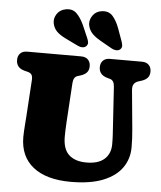

<svg xmlns="http://www.w3.org/2000/svg" viewBox="-63 -1023 923 1098"><g transform="rotate(5 398.0 -474.5)"><path d="M598 -309 583 -543Q581 -579.5 557 -586L541 -590.5Q493 -604 493 -648Q493 -671.5 507 -685.8Q521 -700 547 -700H730Q756 -700 770 -685.8Q784 -671.5 784 -648Q784 -625 771.5 -611.5Q759 -598 736 -591L720 -586Q702.5 -580.5 694.2 -568Q686 -555.5 688 -533L709 -310Q714 -260 714 -207Q714 -141.5 678.5 -90.2Q643 -39 570 -9.5Q497 20 384 20Q244 20 168 -40.2Q92 -100.5 92 -212Q92 -225.5 93.2 -247.5Q94.5 -269.5 96.2 -291.8Q98 -314 99 -329L112.5 -542Q113.5 -561.5 107 -571.5Q100.5 -581.5 82 -586L66 -590Q18 -602.5 18 -648Q18 -671.5 32 -685.8Q46 -700 72 -700H381Q407 -700 421 -685.8Q435 -671.5 435 -648Q435 -625 422.5 -611.5Q410 -598 387 -591L371 -586Q347 -579 345 -543L331 -319Q328 -266.5 328 -234Q328 -163 363.5 -130.5Q399 -98 464 -98Q532.5 -98 567.2 -129.5Q602 -161 602 -215Q602 -249 600.5 -269.8Q599 -290.5 598 -309ZM577.5 -879.5 603.5 -807.5Q609 -793 609.8 -781.2Q610.5 -769.5 601 -760Q592 -752 578 -752.5Q564 -753 552 -760L484 -798.5Q447.5 -819.5 431 -839.8Q414.5 -860 410.5 -887.5Q408.5 -915.5 427 -940Q445.5 -964.5 479 -968Q517.5 -972 539.8 -946.5Q562 -921 577.5 -879.5ZM375.5 -879.5 406 -809Q412 -795.5 413.8 -783.8Q415.5 -772 406.5 -762Q398.5 -753 384.8 -752.5Q371 -752 358 -758.5L287.5 -792.5Q249.5 -811 231.8 -829.5Q214 -848 208.5 -875.5Q203.5 -903.5 220.5 -929Q237.5 -954.5 270.5 -960.5Q309 -967.5 333 -943.8Q357 -920 375.5 -879.5Z"/></g></svg>

Font: Fraunces 9pt S100 Black
Style: Regular
Weight: 900
Version: Version 1.000; ttfautohint (v1.8.3)